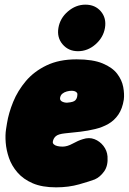

<svg xmlns="http://www.w3.org/2000/svg" viewBox="-20 -780 553 825"><path d="M221 25Q161 25 120.5 7.5Q80 -10 55 -39Q30 -68 18.5 -101.5Q7 -135 4.5 -167.5Q2 -200 6 -225L10 -250Q17 -294 36.5 -342Q56 -390 91 -431.5Q126 -473 180 -499Q234 -525 309 -525Q379 -525 421 -507.5Q463 -490 483.5 -463Q504 -436 509.5 -406Q515 -376 512 -352Q506 -313 488.5 -287.5Q471 -262 445.5 -247.5Q420 -233 389 -225.5Q358 -218 325 -214Q292 -210 259 -207Q230 -204 219.5 -194.5Q209 -185 207 -171Q206 -165 211 -160Q216 -155 226 -152.5Q236 -150 249 -150Q269 -150 292.5 -163Q316 -176 336 -182Q363 -191 386 -182Q409 -173 424.5 -153Q440 -133 442 -108Q445 -68 427.5 -43.5Q410 -19 387 -9Q366 -1 320.5 12Q275 25 221 25ZM270 -339Q296 -341 303.5 -349Q311 -357 312 -368Q314 -377 310.5 -381.5Q307 -386 301 -388Q295 -390 288 -390Q278 -390 267 -387Q256 -384 248 -377.5Q240 -371 238 -359Q237 -348 248 -343Q259 -338 270 -339ZM231 -660Q238 -702 272 -731Q306 -760 347 -760Q389 -760 413.5 -731Q438 -702 431 -660Q424 -619 390.5 -589.5Q357 -560 315 -560Q274 -560 249 -589.5Q224 -619 231 -660Z"/></svg>

Font: Winky Sans Black
Style: Italic
Weight: 900
Italic angle: -8.97852°
Designer: Simon Atzbach
Foundry: typofactur
Version: Version 1.205